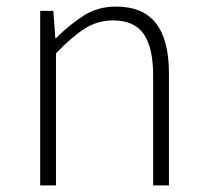

<svg xmlns="http://www.w3.org/2000/svg" viewBox="-20 -563 626 583"><path d="M102 0V-530H142L148 -447H150Q191 -488 234 -515.5Q277 -543 332 -543Q414 -543 453.5 -492.5Q493 -442 493 -340V0H445V-334Q445 -418 416.5 -459.5Q388 -501 323 -501Q276 -501 237 -476Q198 -451 150 -401V0Z"/></svg>

Font: Noto Sans SC ExtraLight
Style: Regular
Weight: 250
Designer: Ryoko NISHIZUKA 西塚涼子 (kana, bopomofo & ideographs); Paul D. Hunt (Latin, Greek & Cyrillic); Sandoll Communications 산돌커뮤니
Foundry: Adobe
Version: Version 2.004-H2;hotconv 1.0.118;makeotfexe 2.5.65603